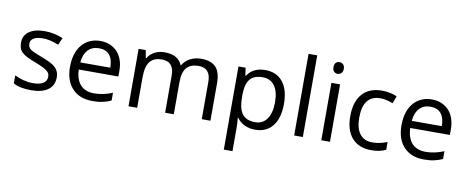

<svg xmlns="http://www.w3.org/2000/svg" viewBox="-66 -890 3350 1373"><g transform="rotate(10 1608.5 -203.0)"><path d="M336 -114Q336 -55 293 -23.5Q250 8 171 8Q87 8 41 -19V-77Q72 -62 106 -53Q140 -44 172 -44Q222 -44 248.5 -60Q275 -76 275 -108Q275 -120 271 -130Q267 -140 255 -149.5Q243 -159 223 -169Q203 -179 172 -191Q134 -205 108.5 -217.5Q83 -230 68 -244Q53 -258 47 -275Q41 -292 41 -315Q41 -367 81.5 -396Q122 -425 196 -425Q262 -425 328 -398L305 -346Q243 -372 191 -372Q147 -372 124 -358Q101 -344 101 -319Q101 -306 105 -296Q109 -286 121 -277Q133 -268 154.5 -259Q176 -250 210 -237Q247 -223 271.5 -210Q296 -197 310 -182.5Q324 -168 330 -151.5Q336 -135 336 -114Z M615 8Q522 8 469 -48.5Q416 -105 416 -205Q416 -256 428.5 -296.5Q441 -337 465.5 -366Q490 -395 524 -410Q558 -425 599 -425Q638 -425 669.5 -411.5Q701 -398 723.5 -373.5Q746 -349 757.5 -314Q769 -279 769 -237V-197H481Q484 -124 519 -86Q554 -48 618 -48Q684 -48 751 -76V-20Q735 -12 719.5 -7Q704 -2 688 1.5Q672 5 654 6.5Q636 8 615 8ZM598 -372Q548 -372 518 -339.5Q488 -307 483 -249H701Q701 -310 674.5 -341Q648 -372 598 -372Z M1409 0V-271Q1409 -371 1322 -371Q1262 -371 1234 -337.5Q1206 -304 1206 -233V0H1143V-271Q1143 -371 1055 -371Q996 -371 968 -335.5Q940 -300 940 -219V0H877V-417H929L939 -360H942Q960 -391 992.5 -408Q1025 -425 1065 -425Q1164 -425 1193 -354H1196Q1215 -387 1250.5 -406Q1286 -425 1331 -425Q1402 -425 1437 -389Q1472 -353 1472 -272V0Z M1796 8Q1756 8 1722 -7.5Q1688 -23 1665 -54H1661Q1665 -17 1665 16V187H1602V-417H1654L1662 -360H1665Q1689 -395 1721.5 -410Q1754 -425 1796 -425Q1879 -425 1924 -368.5Q1969 -312 1969 -209Q1969 -105 1923.5 -48.5Q1878 8 1796 8ZM1787 -371Q1723 -371 1694.5 -335.5Q1666 -300 1665 -223V-209Q1665 -121 1694.5 -83Q1724 -45 1789 -45Q1843 -45 1873.5 -88.5Q1904 -132 1904 -210Q1904 -288 1873.5 -329.5Q1843 -371 1787 -371Z M2143 0H2080V-593H2143Z M2272 -530Q2272 -552 2282.5 -562.5Q2293 -573 2309 -573Q2324 -573 2335.5 -562.5Q2347 -552 2347 -530Q2347 -509 2335.5 -498.5Q2324 -488 2309 -488Q2293 -488 2282.5 -498.5Q2272 -509 2272 -530ZM2340 0H2277V-417H2340Z M2641 8Q2550 8 2500.5 -47.5Q2451 -103 2451 -206Q2451 -311 2501 -368Q2551 -425 2645 -425Q2675 -425 2705 -418.5Q2735 -412 2753 -403L2733 -349Q2712 -358 2687.5 -363.5Q2663 -369 2643 -369Q2516 -369 2516 -207Q2516 -129 2547.5 -88.5Q2579 -48 2639 -48Q2690 -48 2746 -70V-14Q2705 8 2641 8Z M3022 8Q2929 8 2876 -48.5Q2823 -105 2823 -205Q2823 -256 2835.5 -296.5Q2848 -337 2872.5 -366Q2897 -395 2931 -410Q2965 -425 3006 -425Q3045 -425 3076.5 -411.5Q3108 -398 3130.5 -373.5Q3153 -349 3164.5 -314Q3176 -279 3176 -237V-197H2888Q2891 -124 2926 -86Q2961 -48 3025 -48Q3091 -48 3158 -76V-20Q3142 -12 3126.5 -7Q3111 -2 3095 1.5Q3079 5 3061 6.5Q3043 8 3022 8ZM3005 -372Q2955 -372 2925 -339.5Q2895 -307 2890 -249H3108Q3108 -310 3081.5 -341Q3055 -372 3005 -372Z"/></g></svg>

Font: UN Bangla
Style: Regular
Weight: 400
Designer: Desinged by Rajon, Unicode developed by Rashed (IMGN)
Version: Version 2.001;March 19, 2023;FontCreator 14.0.0.2901 64-bit